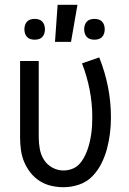

<svg xmlns="http://www.w3.org/2000/svg" viewBox="-20 -775 540 803"><path d="M246 8Q220 8 194 2Q168 -4 146 -18Q124 -32 107.5 -53Q91 -74 81 -98Q71 -122 67.5 -148Q64 -174 64 -200V-520H142V-200Q142 -176 146.5 -151.5Q151 -127 164 -106.5Q177 -86 199 -74Q221 -62 245 -62Q263 -62 280 -68Q297 -74 309.5 -86.5Q322 -99 330.5 -114.5Q339 -130 345 -146.5Q351 -163 355 -180Q359 -197 361.5 -214.5Q364 -232 365 -249.5Q366 -267 366 -285Q366 -342 355 -399Q344 -456 323 -510L395 -535Q419 -475 431.5 -412Q444 -349 444 -284Q444 -251 440 -218Q436 -185 427.5 -153Q419 -121 404 -91Q389 -61 366 -37.5Q343 -14 311 -3Q279 8 246 8ZM210 -600 221 -755H304L277 -600ZM375 -609Q366 -609 357.5 -611.5Q349 -614 343 -620.5Q337 -627 334.5 -635.5Q332 -644 332 -653Q332 -661 334.5 -669.5Q337 -678 343 -684.5Q349 -691 357.5 -693.5Q366 -696 375 -696Q384 -696 392.5 -693.5Q401 -691 407 -684.5Q413 -678 415.5 -669.5Q418 -661 418 -653Q418 -644 415.5 -635.5Q413 -627 407 -620.5Q401 -614 392.5 -611.5Q384 -609 375 -609ZM125 -609Q116 -609 107.5 -611.5Q99 -614 93 -620.5Q87 -627 84.5 -635.5Q82 -644 82 -653Q82 -661 84.5 -669.5Q87 -678 93 -684.5Q99 -691 107.5 -693.5Q116 -696 125 -696Q134 -696 142.5 -693.5Q151 -691 157 -684.5Q163 -678 165.5 -669.5Q168 -661 168 -653Q168 -644 165.5 -635.5Q163 -627 157 -620.5Q151 -614 142.5 -611.5Q134 -609 125 -609Z"/></svg>

Font: Iosevka Curly
Style: Regular
Weight: 400
Monospace: yes
Designer: Belleve Invis
Foundry: Belleve Invis
Version: Version 22.1.2; ttfautohint (v1.8.4)